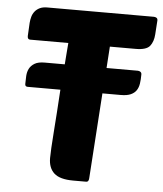

<svg xmlns="http://www.w3.org/2000/svg" viewBox="-52 -755 679 801"><g transform="rotate(5 288.0 -355.0)"><path d="M388 -570 382 -480H513Q519 -480 524 -476.5Q529 -473 529 -466Q529 -445 526.5 -428Q524 -411 516 -399Q508 -387 492.5 -380Q477 -373 451 -373H374L350 -15Q349 0 339 0H284Q228 0 204 -22Q180 -44 180 -85Q180 -99 181.5 -128Q183 -157 186 -195.5Q189 -234 192 -279.5Q195 -325 198 -373H61Q50 -373 50 -384Q50 -400 51 -417.5Q52 -435 59 -448.5Q66 -462 81 -471Q96 -480 123 -480H207Q209 -503 210.5 -526Q212 -549 214 -570H54Q43 -570 43 -584L46 -640Q47 -653 50.5 -665.5Q54 -678 62 -688Q70 -698 82.5 -704Q95 -710 113 -710H560Q566 -710 571 -707Q576 -704 576 -696L572 -637Q570 -607 555.5 -588.5Q541 -570 496 -570Z"/></g></svg>

Font: Poetsen One
Style: Regular
Weight: 400
Designer: Pablo Impallari, Rodrigo Fuenzalida
Foundry: Pablo Impallari, Rodrigo Fuenzalida
Version: Version 1.001; ttfautohint (v0.93) -l 8 -r 50 -G 200 -x 14 -